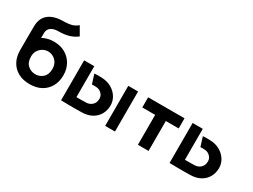

<svg xmlns="http://www.w3.org/2000/svg" viewBox="-57 -1346 2566 1951"><g transform="rotate(30 1226.5 -370.0)"><path d="M59 -233V-235Q59 -306 59 -376.5Q59 -447 60 -517Q62 -613 123.5 -661Q185 -709 297 -709Q343 -709 382 -718Q421 -727 457 -757L514 -658Q471 -625 419.5 -610Q368 -595 303 -595Q244 -595 213.5 -572Q183 -549 182 -510Q182 -499 182 -491Q182 -483 182 -472L181 -449Q210 -465 244.5 -473.5Q279 -482 313 -482Q392 -482 449 -449Q506 -416 537 -359.5Q568 -303 568 -233Q568 -159 537 -102.5Q506 -46 449.5 -14.5Q393 17 313 17Q234 17 177 -14.5Q120 -46 89.5 -102.5Q59 -159 59 -233ZM313 -366Q282 -366 253 -350Q224 -334 205.5 -305Q187 -276 187 -235V-233Q187 -166 225 -132.5Q263 -99 313 -99Q364 -99 401.5 -132.5Q439 -166 439 -233Q439 -274 421 -304Q403 -334 374 -350Q345 -366 313 -366Z M1192 -470H1307V0H1192ZM793 -470V-107Q817 -107 846 -107Q875 -107 904 -108Q947 -109 975.5 -136Q1004 -163 1004 -208Q1004 -236 990.5 -255.5Q977 -275 956.5 -286Q936 -297 916 -297Q885 -299 865 -297L831 -406Q853 -408 872 -408Q891 -408 915 -407Q983 -405 1032.5 -376Q1082 -347 1109 -302.5Q1136 -258 1136 -208Q1136 -150 1110.5 -103.5Q1085 -57 1035.5 -29Q986 -1 914 0Q869 1 834 1Q799 1 762 0.5Q725 0 674 -1V-470Z M1701 0H1576V-351H1425V-470H1852V-351H1701Z M2066 -470V-107Q2090 -107 2119 -107Q2148 -107 2177 -108Q2220 -109 2248.5 -136Q2277 -163 2277 -208Q2277 -236 2263.5 -255.5Q2250 -275 2229.5 -286Q2209 -297 2189 -297Q2158 -299 2138 -297L2104 -406Q2126 -408 2145 -408Q2164 -408 2188 -407Q2256 -405 2305.5 -376Q2355 -347 2382 -302.5Q2409 -258 2409 -208Q2409 -150 2383.5 -103.5Q2358 -57 2308.5 -29Q2259 -1 2187 0Q2142 1 2107 1Q2072 1 2035 0.5Q1998 0 1947 -1V-470Z"/></g></svg>

Font: Kreadon
Style: Bold
Weight: 700
Designer: Reiya WATANABE
Foundry: StudioGnu
Version: Version 1.003; ttfautohint (v1.8.4.7-5d5b);gftools[0.9.32]